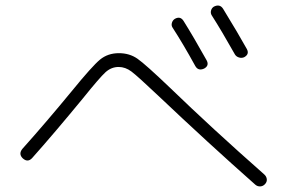

<svg xmlns="http://www.w3.org/2000/svg" viewBox="-20 -770 1040 693"><path d="M611.3 -702.1Q630.9 -712.9 642.6 -694.3Q678.7 -636.7 725.6 -552.7Q736.3 -533.2 716.8 -522.5Q695.3 -512.7 684.6 -532.2Q640.6 -612.3 602.5 -670.9Q597.7 -678.7 600.6 -688Q603.5 -697.3 611.3 -702.1ZM752 -746.1Q773.4 -756.8 785.2 -738.3Q840.8 -647.5 871.1 -592.8Q880.9 -574.2 861.3 -563.5Q852.5 -559.6 842.8 -562.5Q833 -565.4 828.1 -573.2Q780.3 -658.2 744.1 -714.8Q739.3 -722.7 741.7 -731.9Q744.1 -741.2 752 -746.1ZM95.7 -199.2Q80.1 -182.6 62.5 -198.2Q45.9 -213.9 60.5 -232.4Q144.5 -326.2 239.3 -441.4Q312.5 -531.2 340.8 -554.7Q369.1 -578.1 409.2 -578.1Q447.3 -578.1 476.1 -558.1Q504.9 -538.1 593.8 -453.1Q743.2 -308.6 933.6 -140.6Q941.4 -133.8 942.9 -124Q944.3 -114.3 937 -106Q929.7 -97.7 919.4 -97.2Q909.2 -96.7 901.4 -103.5Q732.4 -252.9 548.8 -426.8Q476.6 -495.1 454.6 -511.7Q432.6 -528.3 408.2 -528.3Q381.8 -528.3 360.8 -509.3Q339.8 -490.2 279.3 -415Q175.8 -289.1 95.7 -199.2Z"/></svg>

Font: Rounded-X Mgen+ 1mn light
Style: Regular
Weight: 200
Designer: [Source Han Sans]
Ryoko NISHIZUKA  (kana & ideographs); Paul D. Hunt (Latin, Greek & Cyrillic); Wenlong ZHANG  (bopomofo
Version: Version 1.059.20150602